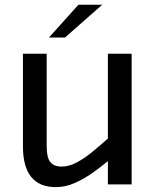

<svg xmlns="http://www.w3.org/2000/svg" viewBox="-20 -776 636 808"><path d="M215.5 11.5Q76.5 11.5 76.5 -160.5V-550H176.5V-160.5Q176.5 -112.5 191.8 -93.8Q207 -75 239.5 -75Q270 -75 302.2 -92Q334.5 -109 367.8 -136.2Q401 -163.5 434 -193V-550H534V0H434V-98Q403.5 -72.5 367.5 -47.2Q331.5 -22 293 -5.2Q254.5 11.5 215.5 11.5ZM186 -618 310 -756H410L253.5 -618Z"/></svg>

Font: Junction Medium
Style: Regular
Weight: 500
Designer: Caroline Hadilaksono
Foundry: Caroline Hadilaksono, Tyler Finck, The League of Moveable Type
Version: Version 2.000; ttfautohint (v1.8.3)